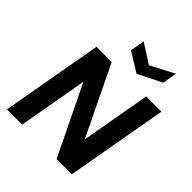

<svg xmlns="http://www.w3.org/2000/svg" viewBox="-252 -1096 1249 1249"><g transform="rotate(45 372.5 -471.0)"><path d="M24 0 148 -700H288L520 -220L605 -700H745L621 0H481L249 -479L164 0ZM638 -942 620 -842 457 -760 323 -842 340 -942 474 -856Z"/></g></svg>

Font: DM Sans ExtraBold
Style: Italic
Weight: 800
Italic angle: -10°
Designer: Colophon Foundry, Jonny Pinhorn
Foundry: Colophon Foundry
Version: Version 4.004;gftools[0.9.30]